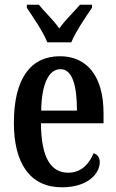

<svg xmlns="http://www.w3.org/2000/svg" viewBox="-20 -786 495 816"><path d="M181 -606H283C301 -651 345 -715 371 -753V-766H320C295 -736 256 -700 232 -665C208 -700 169 -736 145 -766H94V-753C119 -715 164 -651 181 -606ZM243 10C357 10 404 -51 404 -97C404 -118 393 -130 378 -135C359 -90 326 -52 270 -52C195 -52 155 -118 154 -262H420V-305C420 -463 349 -547 235 -547C110 -547 39 -452 39 -264C39 -90 109 10 243 10ZM307 -316H155C157 -429 187 -492 237 -492C288 -492 307 -422 307 -316Z"/></svg>

Font: Noto Serif Armenian ExtraCondensed SemiBold
Style: Regular
Weight: 600
Width: 2
Designer: Monotype Design Team
Foundry: Monotype Imaging Inc.
Version: Version 2.008